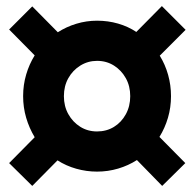

<svg xmlns="http://www.w3.org/2000/svg" viewBox="-20 -561 640 631"><path d="M86 50 10 -25 94 -110Q76 -140 66 -174Q56 -208 56 -245Q56 -282 66 -316Q76 -350 94 -379L10 -464L86 -540L170 -455Q198 -473 231 -483Q264 -493 299 -493Q335 -493 368 -483.5Q401 -474 428 -456L512 -541L590 -463L505 -378Q523 -349 532.5 -315Q542 -281 542 -245Q542 -208 532 -174Q522 -140 504 -111L589 -25L513 50L430 -35Q402 -17 368.5 -7Q335 3 299 3Q264 3 230.5 -6.5Q197 -16 169 -34ZM299 -129Q330 -129 354.5 -144Q379 -159 393.5 -185.5Q408 -212 408 -245Q408 -278 393.5 -304Q379 -330 354.5 -345.5Q330 -361 299 -361Q269 -361 244 -345.5Q219 -330 204.5 -304Q190 -278 190 -245Q190 -212 204.5 -186Q219 -160 243.5 -144.5Q268 -129 299 -129Z"/></svg>

Font: Nunito Sans 8pt Black
Style: Regular
Weight: 900
Version: Version 3.101;gftools[0.9.27]